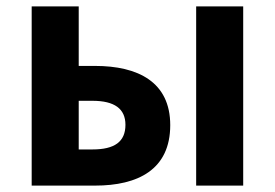

<svg xmlns="http://www.w3.org/2000/svg" viewBox="-20 -580 859 600"><path d="M79 0H277C411 0 512 -50 512 -189C512 -324 411 -374 277 -374H226V-560H79ZM226 -113V-265H269C338 -265 372 -240 372 -190C372 -137 338 -113 269 -113ZM593 0H740V-560H593Z"/></svg>

Font: Noto Sans CJK SC
Style: Bold
Weight: 700
Designer: Ryoko NISHIZUKA 西塚涼子 (kana, bopomofo & ideographs); Paul D. Hunt (Latin, Greek & Cyrillic); Sandoll Communications 산돌커뮤니
Foundry: Adobe
Version: Version 2.004;hotconv 1.0.118;makeotfexe 2.5.65603